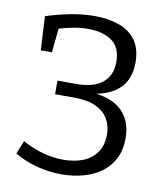

<svg xmlns="http://www.w3.org/2000/svg" viewBox="-81 -774 732 849"><g transform="rotate(10 285.0 -349.5)"><path d="M251 8Q196 8 142 -6Q88 -20 40 -48L64 -108Q108 -83 155.5 -70Q203 -57 249 -57Q299 -57 337.5 -72.5Q376 -88 398 -120Q420 -152 420 -200Q420 -239 402.5 -269.5Q385 -300 347 -318Q309 -336 246 -336H163V-397H247Q326 -397 365.5 -430Q405 -463 405 -523Q405 -589 364 -617.5Q323 -646 258 -646Q224 -646 188 -639Q152 -632 117 -621L129 -634L117 -516H67L59 -668Q114 -686 170 -696.5Q226 -707 276 -707Q337 -707 385.5 -690Q434 -673 461.5 -635Q489 -597 489 -535Q489 -462 447 -420Q405 -378 321 -366L318 -372Q412 -366 458 -320.5Q504 -275 504 -198Q504 -146 484.5 -107Q465 -68 430 -42.5Q395 -17 349 -4.5Q303 8 251 8Z"/></g></svg>

Font: Pack4
Style: Regular
Weight: 400
Version: Version 2.002